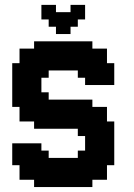

<svg xmlns="http://www.w3.org/2000/svg" viewBox="-20 -755 540 775"><path d="M411.8 -441.2H441.2V-411.8H411.8ZM382.4 -441.2H411.8V-411.8H382.4ZM352.9 -441.2H382.4V-411.8H352.9ZM323.5 -441.2H352.9V-411.8H323.5ZM323.5 -470.6H352.9V-441.2H323.5ZM294.1 -470.6H323.5V-441.2H294.1ZM352.9 -470.6H382.4V-441.2H352.9ZM382.4 -470.6H411.8V-441.2H382.4ZM411.8 -470.6H441.2V-441.2H411.8ZM411.8 -500H441.2V-470.6H411.8ZM382.4 -500H411.8V-470.6H382.4ZM352.9 -500H382.4V-470.6H352.9ZM352.9 -529.4H382.4V-500H352.9ZM382.4 -529.4H411.8V-500H382.4ZM352.9 -558.8H382.4V-529.4H352.9ZM323.5 -558.8H352.9V-529.4H323.5ZM323.5 -529.4H352.9V-500H323.5ZM382.4 -558.8H411.8V-529.4H382.4ZM294.1 -529.4H323.5V-500H294.1ZM264.7 -500H294.1V-470.6H264.7ZM235.3 -500H264.7V-470.6H235.3ZM294.1 -500H323.5V-470.6H294.1ZM323.5 -500H352.9V-470.6H323.5ZM323.5 -588.2H352.9V-558.8H323.5ZM294.1 -588.2H323.5V-558.8H294.1ZM264.7 -588.2H294.1V-558.8H264.7ZM235.3 -588.2H264.7V-558.8H235.3ZM205.9 -588.2H235.3V-558.8H205.9ZM176.5 -588.2H205.9V-558.8H176.5ZM147.1 -588.2H176.5V-558.8H147.1ZM117.6 -588.2H147.1V-558.8H117.6ZM117.6 -558.8H147.1V-529.4H117.6ZM88.2 -558.8H117.6V-529.4H88.2ZM58.8 -558.8H88.2V-529.4H58.8ZM58.8 -529.4H88.2V-500H58.8ZM88.2 -529.4H117.6V-500H88.2ZM117.6 -529.4H147.1V-500H117.6ZM147.1 -529.4H176.5V-500H147.1ZM176.5 -529.4H205.9V-500H176.5ZM205.9 -529.4H235.3V-500H205.9ZM235.3 -529.4H264.7V-500H235.3ZM264.7 -529.4H294.1V-500H264.7ZM294.1 -558.8H323.5V-529.4H294.1ZM264.7 -558.8H294.1V-529.4H264.7ZM235.3 -558.8H264.7V-529.4H235.3ZM205.9 -558.8H235.3V-529.4H205.9ZM176.5 -558.8H205.9V-529.4H176.5ZM147.1 -558.8H176.5V-529.4H147.1ZM58.8 -500H88.2V-470.6H58.8ZM29.4 -500H58.8V-470.6H29.4ZM88.2 -500H117.6V-470.6H88.2ZM117.6 -500H147.1V-470.6H117.6ZM147.1 -500H176.5V-470.6H147.1ZM176.5 -500H205.9V-470.6H176.5ZM205.9 -500H235.3V-470.6H205.9ZM117.6 -470.6H147.1V-441.2H117.6ZM147.1 -470.6H176.5V-441.2H147.1ZM88.2 -470.6H117.6V-441.2H88.2ZM58.8 -470.6H88.2V-441.2H58.8ZM29.4 -470.6H58.8V-441.2H29.4ZM29.4 -441.2H58.8V-411.8H29.4ZM29.4 -411.8H58.8V-382.4H29.4ZM29.4 -382.4H58.8V-352.9H29.4ZM29.4 -352.9H58.8V-323.5H29.4ZM58.8 -382.4H88.2V-352.9H58.8ZM58.8 -411.8H88.2V-382.4H58.8ZM58.8 -441.2H88.2V-411.8H58.8ZM88.2 -441.2H117.6V-411.8H88.2ZM88.2 -411.8H117.6V-382.4H88.2ZM88.2 -382.4H117.6V-352.9H88.2ZM117.6 -382.4H147.1V-352.9H117.6ZM117.6 -411.8H147.1V-382.4H117.6ZM117.6 -441.2H147.1V-411.8H117.6ZM58.8 -352.9H88.2V-323.5H58.8ZM58.8 -323.5H88.2V-294.1H58.8ZM58.8 -294.1H88.2V-264.7H58.8ZM88.2 -294.1H117.6V-264.7H88.2ZM117.6 -294.1H147.1V-264.7H117.6ZM117.6 -323.5H147.1V-294.1H117.6ZM88.2 -323.5H117.6V-294.1H88.2ZM88.2 -352.9H117.6V-323.5H88.2ZM117.6 -352.9H147.1V-323.5H117.6ZM147.1 -382.4H176.5V-352.9H147.1ZM147.1 -352.9H176.5V-323.5H147.1ZM147.1 -323.5H176.5V-294.1H147.1ZM147.1 -294.1H176.5V-264.7H147.1ZM117.6 -264.7H147.1V-235.3H117.6ZM147.1 -264.7H176.5V-235.3H147.1ZM176.5 -264.7H205.9V-235.3H176.5ZM205.9 -264.7H235.3V-235.3H205.9ZM235.3 -264.7H264.7V-235.3H235.3ZM264.7 -264.7H294.1V-235.3H264.7ZM264.7 -294.1H294.1V-264.7H264.7ZM264.7 -323.5H294.1V-294.1H264.7ZM235.3 -352.9H264.7V-323.5H235.3ZM205.9 -352.9H235.3V-323.5H205.9ZM176.5 -352.9H205.9V-323.5H176.5ZM176.5 -323.5H205.9V-294.1H176.5ZM205.9 -323.5H235.3V-294.1H205.9ZM205.9 -294.1H235.3V-264.7H205.9ZM235.3 -294.1H264.7V-264.7H235.3ZM235.3 -323.5H264.7V-294.1H235.3ZM176.5 -294.1H205.9V-264.7H176.5ZM264.7 -352.9H294.1V-323.5H264.7ZM294.1 -352.9H323.5V-323.5H294.1ZM323.5 -352.9H352.9V-323.5H323.5ZM323.5 -323.5H352.9V-294.1H323.5ZM323.5 -294.1H352.9V-264.7H323.5ZM294.1 -294.1H323.5V-264.7H294.1ZM294.1 -323.5H323.5V-294.1H294.1ZM352.9 -294.1H382.4V-264.7H352.9ZM382.4 -294.1H411.8V-264.7H382.4ZM382.4 -323.5H411.8V-294.1H382.4ZM352.9 -323.5H382.4V-294.1H352.9ZM323.5 -264.7H352.9V-235.3H323.5ZM323.5 -235.3H352.9V-205.9H323.5ZM294.1 -235.3H323.5V-205.9H294.1ZM294.1 -264.7H323.5V-235.3H294.1ZM352.9 -235.3H382.4V-205.9H352.9ZM382.4 -235.3H411.8V-205.9H382.4ZM382.4 -264.7H411.8V-235.3H382.4ZM352.9 -264.7H382.4V-235.3H352.9ZM411.8 -264.7H441.2V-235.3H411.8ZM411.8 -235.3H441.2V-205.9H411.8ZM411.8 -205.9H441.2V-176.5H411.8ZM411.8 -176.5H441.2V-147.1H411.8ZM382.4 -176.5H411.8V-147.1H382.4ZM352.9 -176.5H382.4V-147.1H352.9ZM352.9 -205.9H382.4V-176.5H352.9ZM323.5 -205.9H352.9V-176.5H323.5ZM323.5 -176.5H352.9V-147.1H323.5ZM382.4 -205.9H411.8V-176.5H382.4ZM411.8 -147.1H441.2V-117.6H411.8ZM411.8 -117.6H441.2V-88.2H411.8ZM382.4 -117.6H411.8V-88.2H382.4ZM382.4 -88.2H411.8V-58.8H382.4ZM382.4 -58.8H411.8V-29.4H382.4ZM352.9 -58.8H382.4V-29.4H352.9ZM323.5 -58.8H352.9V-29.4H323.5ZM352.9 -88.2H382.4V-58.8H352.9ZM352.9 -117.6H382.4V-88.2H352.9ZM382.4 -147.1H411.8V-117.6H382.4ZM352.9 -147.1H382.4V-117.6H352.9ZM323.5 -147.1H352.9V-117.6H323.5ZM294.1 -147.1H323.5V-117.6H294.1ZM294.1 -117.6H323.5V-88.2H294.1ZM323.5 -88.2H352.9V-58.8H323.5ZM323.5 -117.6H352.9V-88.2H323.5ZM294.1 -88.2H323.5V-58.8H294.1ZM294.1 -58.8H323.5V-29.4H294.1ZM323.5 -29.4H352.9V0H323.5ZM294.1 -29.4H323.5V0H294.1ZM264.7 -29.4H294.1V0H264.7ZM235.3 -29.4H264.7V0H235.3ZM205.9 -29.4H235.3V0H205.9ZM176.5 -29.4H205.9V0H176.5ZM147.1 -29.4H176.5V0H147.1ZM147.1 -58.8H176.5V-29.4H147.1ZM117.6 -58.8H147.1V-29.4H117.6ZM117.6 -29.4H147.1V0H117.6ZM88.2 -58.8H117.6V-29.4H88.2ZM58.8 -58.8H88.2V-29.4H58.8ZM58.8 -88.2H88.2V-58.8H58.8ZM88.2 -88.2H117.6V-58.8H88.2ZM58.8 -117.6H88.2V-88.2H58.8ZM29.4 -117.6H58.8V-88.2H29.4ZM29.4 -147.1H58.8V-117.6H29.4ZM29.4 -176.5H58.8V-147.1H29.4ZM58.8 -176.5H88.2V-147.1H58.8ZM88.2 -176.5H117.6V-147.1H88.2ZM117.6 -176.5H147.1V-147.1H117.6ZM117.6 -147.1H147.1V-117.6H117.6ZM147.1 -147.1H176.5V-117.6H147.1ZM147.1 -117.6H176.5V-88.2H147.1ZM176.5 -117.6H205.9V-88.2H176.5ZM205.9 -117.6H235.3V-88.2H205.9ZM235.3 -117.6H264.7V-88.2H235.3ZM264.7 -88.2H294.1V-58.8H264.7ZM264.7 -117.6H294.1V-88.2H264.7ZM264.7 -58.8H294.1V-29.4H264.7ZM235.3 -58.8H264.7V-29.4H235.3ZM205.9 -58.8H235.3V-29.4H205.9ZM176.5 -58.8H205.9V-29.4H176.5ZM117.6 -88.2H147.1V-58.8H117.6ZM147.1 -88.2H176.5V-58.8H147.1ZM176.5 -88.2H205.9V-58.8H176.5ZM205.9 -88.2H235.3V-58.8H205.9ZM235.3 -88.2H264.7V-58.8H235.3ZM117.6 -117.6H147.1V-88.2H117.6ZM88.2 -117.6H117.6V-88.2H88.2ZM88.2 -147.1H117.6V-117.6H88.2ZM58.8 -147.1H88.2V-117.6H58.8ZM264.7 -676.5V-705.9H294.1V-676.5ZM205.9 -647.1V-676.5H235.3V-647.1ZM205.9 -676.5V-705.9H235.3V-676.5ZM176.5 -647.1V-676.5H205.9V-647.1ZM176.5 -676.5V-705.9H205.9V-676.5ZM294.1 -676.5V-705.9H323.5V-676.5ZM147.1 -676.5V-705.9H176.5V-676.5ZM176.5 -705.9V-735.3H205.9V-705.9ZM147.1 -705.9V-735.3H176.5V-705.9ZM205.9 -617.6V-647.1H235.3V-617.6ZM235.3 -617.6V-647.1H264.7V-617.6ZM235.3 -647.1V-676.5H264.7V-647.1ZM264.7 -647.1V-676.5H294.1V-647.1ZM235.3 -676.5V-705.9H264.7V-676.5ZM294.1 -705.9V-735.3H323.5V-705.9ZM264.7 -705.9V-735.3H294.1V-705.9Z"/></svg>

Font: Jersey 20
Style: Regular
Weight: 400
Designer: Sarah Cadigan-Fried
Version: Version 1.000; ttfautohint (v1.8.4.7-5d5b)